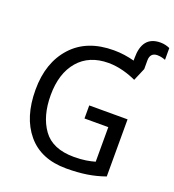

<svg xmlns="http://www.w3.org/2000/svg" viewBox="-153 -977 1005 1106"><g transform="rotate(20 349.5 -424.0)"><path d="M642.1 -857.9C564.5 -857.9 530.8 -809.6 530.8 -724.1V-707C492.2 -717.3 450.2 -724.1 404.8 -724.1C294.9 -724.1 210 -690.9 148.9 -624C87.9 -557.1 57.1 -468.3 57.1 -356.9C57.1 -244.1 84.5 -155.3 139.6 -89.4C194.8 -23.4 273.9 9.8 377.9 9.8C471.7 9.8 542 -1.5 613.8 -26.9V-377H378.9V-296.9H524.9V-85C491.7 -75.7 454.1 -67.9 397 -67.9C309.1 -67.9 246.1 -94.7 207.5 -148.4C168.9 -202.1 149.9 -271.5 149.9 -356.9C149.9 -445.8 171.9 -516.1 216.3 -567.9C260.3 -619.1 321.8 -645 400.9 -645C463.9 -645 525.4 -625.5 571.8 -604L605 -682.1V-734.9C605 -766.6 620.6 -783.2 649.9 -783.2C669.9 -783.2 689.5 -776.9 699.2 -772.9V-845.2C685.5 -851.6 665 -857.9 642.1 -857.9Z"/></g></svg>

Font: Avrile Sans
Style: Regular
Weight: 400
Designer: Monotype Design Team, Google (font), Stefan Peev (BGR Cyrillic), Cristiano Sobral (main changes)
Foundry: The Avrile Sans Project Authors
Version: Version 3.110